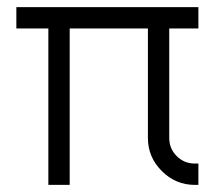

<svg xmlns="http://www.w3.org/2000/svg" viewBox="-20 -520 603 540"><path d="M26 -500V-440H116V0H176V-440H396V-132Q396 -78 435 -39Q474 0 528 0H538V-60H528Q498 -60 477 -81Q456 -102 456 -132V-440H538V-500Z"/></svg>

Font: Unageo
Style: Light
Weight: 300
Designer: Richard Sepsi
Foundry: Richard Sepsi
Version: Version 2.000